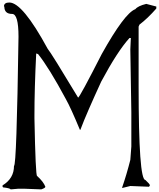

<svg xmlns="http://www.w3.org/2000/svg" viewBox="-20 -1458 1236 1494"><path d="M10.7 -1407.2H13.7Q13.7 -1349.6 74.2 -1349.6Q124 -1349.6 124 -1172.9Q109.4 -167 88.9 -167Q88.9 -69.3 0 -15.6V-4.9L3.9 0Q56.6 5.9 63.5 15.6L120.1 10.7H173.8L300.8 15.6Q333 4.9 333 -4.9Q318.4 -43.9 268.6 -88.9Q256.8 -88.9 248 -537.1V-562.5Q248 -765.6 261.7 -1042L276.4 -1037.1Q362.3 -929.7 492.2 -687.5Q530.3 -620.1 601.6 -448.2H605.5Q630.9 -516.6 672.9 -612.3Q711.9 -702.1 767.6 -823.2Q893.6 -1058.6 987.3 -1162.1H998L994.1 -1073.2L1002 -584V-318.4L994.1 -213.9Q965.8 -101.6 930.7 0V4.9L994.1 -10.7L1139.6 -4.9L1146.5 -15.6Q1146.5 -25.4 1111.3 -57.6Q1058.6 -57.6 1058.6 -787.1V-1251L1065.4 -1266.6Q1128.9 -1314.5 1196.3 -1391.6V-1407.2L1118.2 -1427.7Q1053.7 -1412.1 1033.2 -1386.7Q949.2 -1355.5 771.5 -1037.1Q601.6 -704.1 587.9 -698.2Q379.9 -1043.9 350.6 -1079.1Q155.3 -1438.5 52.7 -1438.5Q10.7 -1438.5 10.7 -1407.2Z"/></svg>

Font: Elementary Gothic 
Style: Regular
Weight: 400
Designer: Bill Roach / W.K. Roach
Version: Version 1.00 April 18, 2012, initial release